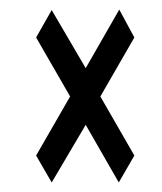

<svg xmlns="http://www.w3.org/2000/svg" viewBox="-20 -513 334 397"><path d="M54.7 -191.4 125 -313.5 54.7 -435.5 86.9 -492.2 157.2 -372.1 226.6 -493.2 257.8 -435.5 187.5 -313.5 257.8 -191.4 225.6 -135.7 157.2 -254.9 86.9 -135.7Z"/></svg>

Font: Vancouver Drive
Style: Regular
Weight: 400
Designer: Valery Zaveryaev
Foundry: Cyreal (www.cyreal.org)
Version: Version 1.06